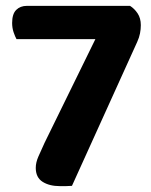

<svg xmlns="http://www.w3.org/2000/svg" viewBox="-20 -628 514 655"><path d="M71.5 -608H423.6Q438.5 -598.7 449.5 -582.3Q460.4 -565.8 460.4 -542.3Q460.4 -528.3 457.6 -514Q454.8 -499.7 448.1 -485.1L225.5 6Q214.2 7 204.1 7Q194 7 184.7 7Q148.5 7 125.3 -7.8Q102 -22.6 102 -55.4Q102 -73.4 110.7 -93.4Q119.3 -113.5 132.2 -141.1L305.4 -494.5H36.3Q31.3 -503.4 26.3 -518.2Q21.4 -533 21.4 -549.6Q21.4 -580.4 35.3 -594.2Q49.2 -608 71.5 -608Z"/></svg>

Font: Baloo Tammudu 2
Style: Regular
Weight: 400
Designer: Maithili Shingre, Omkar Shende and Ek Type
Foundry: Ek Type
Version: Version 1.700